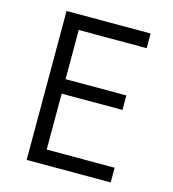

<svg xmlns="http://www.w3.org/2000/svg" viewBox="-109 -820 817 909"><g transform="rotate(15 300.0 -365.0)"><path d="M517 0V-72H184V-346H482V-417H184V-658H517V-730H105V0Z"/></g></svg>

Font: Tekne LDO Light
Style: Regular
Weight: 300
Monospace: yes
Designer: Alessio Laiso, Mario Rullo, Paolo Rosset
Foundry: Alessio Laiso
Version: Version 1.000;hotconv 1.0.109;makeotfexe 2.5.65596